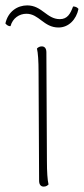

<svg xmlns="http://www.w3.org/2000/svg" viewBox="-51 -684 311 712"><path d="M240 -651C235 -657 229 -660 220 -660C210 -633 199 -613 171 -613C122 -613 105 -664 50 -664C14 -664 -21 -642 -31 -597C-26 -591 -19 -586 -12 -587C-4 -617 21 -633 47 -633C94 -633 111 -582 166 -582C204 -582 232 -612 240 -651ZM123 -87 121 -490C121 -504 115 -512 104 -512C95 -512 90 -508 86 -504C90 -488 92 -457 92 -417L94 -14C94 0 100 8 111 8C120 8 125 4 129 0C125 -16 123 -47 123 -87Z"/></svg>

Font: Arima Koshi Thin
Style: Regular
Weight: 250
Designer: Joana Correia and Natanael Gama
Foundry: NDISCOVER
Version: Version 1.019;PS 001.019;hotconv 1.0.88;makeotf.lib2.5.64775